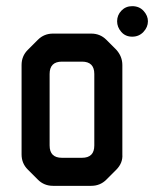

<svg xmlns="http://www.w3.org/2000/svg" viewBox="-20 -594 500 623"><path d="M103 -11Q123 9 152 9H276Q305 9 325 -11L357 -43Q379 -65 377 -93V-383Q377 -411 357 -433L325 -465Q305 -485 276 -485H152Q123 -485 103 -465L70 -432Q50 -412 50 -383V-93Q50 -64 70 -44ZM141 -122V-354Q141 -394 181 -394H246Q286 -394 286 -354V-122Q286 -82 246 -82H181Q141 -82 141 -122ZM409 -475Q431 -475 445.5 -490.5Q460 -506 460 -525Q460 -543 446 -558.5Q432 -574 409 -574Q388 -574 374 -559.5Q360 -545 360 -525Q360 -506 373.5 -490.5Q387 -475 409 -475Z"/></svg>

Font: WDXL Lubrifont JP N
Style: Regular
Weight: 400
Designer: [WDXL Lubrifont] Copyright 2020-2022 (c) NightFurySL2001, Skr-ZERO; [ZCOOL QingKe HuangYou] Copyright 2018-2022 (c) The 
Version: Version 2.001;hotconv 1.1.1;makeotfexe 2.6.0